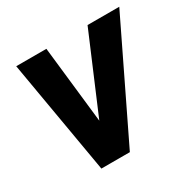

<svg xmlns="http://www.w3.org/2000/svg" viewBox="-124 -651 772 773"><g transform="rotate(-30 261.5 -264.0)"><path d="M197.8 -108.4 376 -528.3H523.4L267.6 0H178.2ZM184.6 -528.3 232.9 -95.2 220.2 0H135.3L44.4 -528.3Z"/></g></svg>

Font: Roboto
Style: Bold Italic
Weight: 700
Italic angle: -12°
Designer: Christian Robertson
Foundry: Google
Version: Version 3.0